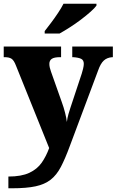

<svg xmlns="http://www.w3.org/2000/svg" viewBox="-22 -786 626 1031"><path d="M23 162Q93 162 135.5 142Q178 122 202 87.5Q226 53 242 9L64 -433Q53 -462 40 -470.5Q27 -479 3 -479H-2V-536H306V-479H301Q269 -479 256 -470Q243 -461 243 -443Q243 -433 245.5 -422.5Q248 -412 252 -401L309 -240Q320 -210 327.5 -180.5Q335 -151 337 -131Q340 -154 345.5 -173Q351 -192 356 -207L417 -391Q420 -400 424 -416.5Q428 -433 428 -443Q428 -463 414 -470Q400 -477 371 -479H366V-536H584V-479H581Q553 -477 535.5 -461Q518 -445 505 -408L353 -2Q328 66 305 110Q282 154 250 179Q218 204 169 214.5Q120 225 43 225H23ZM218 -619Q233 -638 252.5 -664Q272 -690 290 -717Q308 -744 319 -766H496V-756Q487 -743 464.5 -723Q442 -703 413 -681Q384 -659 353.5 -639.5Q323 -620 298 -606H218Z"/></svg>

Font: Noto Serif Lao ExtraBold
Style: Regular
Weight: 800
Designer: Monotype Design Team
Foundry: Monotype Imaging Inc.
Version: Version 2.003; ttfautohint (v1.8.4.7-5d5b)